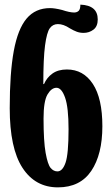

<svg xmlns="http://www.w3.org/2000/svg" viewBox="-20 -799 475 829"><path d="M22 -332Q22 -484 39.5 -579Q57 -674 95 -719Q133 -764 196 -764Q216 -764 248 -756Q281 -745 300 -745Q312 -745 319.5 -752Q327 -759 327 -779Q402 -776 402 -715Q402 -685 383.5 -671Q365 -657 341 -657Q325 -657 311.5 -662Q298 -667 281 -677Q254 -695 230 -695Q208 -695 195 -677Q182 -659 174.5 -603Q167 -547 167 -436H170Q182 -464 206.5 -481.5Q231 -499 269 -499Q340 -499 381 -436.5Q422 -374 422 -254Q422 -132 374 -61Q326 10 230 10Q132 10 77 -74.5Q22 -159 22 -332ZM276 -241Q276 -335 261 -377.5Q246 -420 224 -420Q202 -420 185 -391Q168 -362 168 -287Q168 -189 177 -139Q186 -89 198.5 -74Q211 -59 228 -59Q250 -59 263 -96.5Q276 -134 276 -241Z"/></svg>

Font: Noto Serif Georgian Black Cond
Style: Regular
Weight: 900
Width: 3
Designer: Monotype Design team
Foundry: Monotype Imaging Inc.
Version: Version 1.000